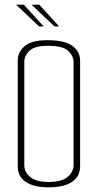

<svg xmlns="http://www.w3.org/2000/svg" viewBox="-20 -800 418 822"><path d="M188 2Q125 2 90.5 -21Q56 -44 56 -88V-541Q56 -578 87 -603.5Q118 -629 188 -628Q260 -627 291.5 -602.5Q323 -578 323 -540V-89Q323 -45 288.5 -21.5Q254 2 188 2ZM188 -21Q244 -21 269.5 -42.5Q295 -64 295 -94V-534Q295 -560 272 -582Q249 -604 186 -604Q128 -604 106 -582.5Q84 -561 84 -535V-93Q84 -63 109.5 -42Q135 -21 188 -21ZM147 -687 49 -780H82L167 -687ZM213 -687 115 -780H148L233 -687Z"/></svg>

Font: Smooch Sans Thin ExtraLight
Style: Regular
Weight: 250
Version: Version 1.010